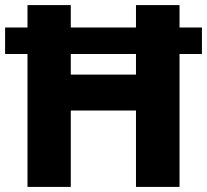

<svg xmlns="http://www.w3.org/2000/svg" viewBox="-20 -734 813 754"><path d="M88 0H258V-300H514V0H685V-522H773V-626H685V-714H514V-626H258V-714H88V-626H0V-522H88ZM258 -441V-522H514V-441Z"/></svg>

Font: Noto Sans Telugu ExtraBold
Style: Regular
Weight: 800
Designer: Jelle Bosma - Monotype Design Team
Foundry: Monotype Imaging Inc.
Version: Version 2.005